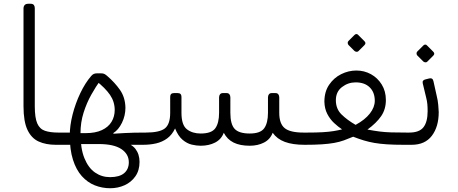

<svg xmlns="http://www.w3.org/2000/svg" viewBox="-20 -770 2433 1021"><path d="M280 0H277Q224 0 185.5 -17.5Q147 -35 126 -79.5Q105 -124 105 -205V-725Q105 -736 111 -743Q117 -750 131 -750H142Q155 -750 160 -743.5Q165 -737 165 -727V-205Q165 -144 178 -114Q191 -84 219 -74.5Q247 -65 290 -65H295Q310 -65 310 -50V-30Q310 0 280 0Z M566 231Q523 231 484 215.5Q445 200 415 166.5Q385 133 368 79.5Q351 26 351 -50Q351 -102 366 -161Q381 -220 407 -274.5Q433 -329 465 -366Q472 -374 479 -377Q486 -380 496 -380H518Q529 -380 535.5 -376.5Q542 -373 549 -367Q590 -332 618 -292Q646 -252 647 -197Q647 -155 628.5 -117Q610 -79 582 -62L584 -59Q617 -61 643 -62.5Q669 -64 695 -64.5Q721 -65 754 -65Q764 -65 767 -60.5Q770 -56 770 -42V-21Q770 -10 763 -5Q756 0 737 0H652L622 -20Q678 -7 700 21.5Q722 50 722 91Q722 136 700 167.5Q678 199 642.5 215Q607 231 566 231ZM277 0Q265 0 265 -19V-44Q265 -57 271 -61Q277 -65 290 -65H364V0ZM565 172Q615 172 640 151Q665 130 665 93Q665 49 625 22.5Q585 -4 505 -4H385V-62H435Q487 -62 521.5 -78Q556 -94 573 -122Q590 -150 590 -185Q590 -229 565 -265.5Q540 -302 490 -341L513 -342Q490 -310 465.5 -266.5Q441 -223 424.5 -171Q408 -119 408 -61Q408 20 429 71.5Q450 123 485.5 147.5Q521 172 565 172Z M1047 5Q1025 5 999.5 -1Q974 -7 950.5 -27Q927 -47 911 -87Q895 -53 869 -34Q843 -15 810.5 -7.5Q778 0 740 0Q725 0 725 -16V-35Q725 -65 755 -65Q828 -65 856.5 -87Q885 -109 885 -170V-255Q885 -265 890 -270Q895 -275 905 -275H925Q945 -275 945 -255V-170Q945 -105 974 -82.5Q1003 -60 1047 -60Q1105 -60 1125 -88Q1145 -116 1145 -170V-252Q1145 -262 1150 -268.5Q1155 -275 1165 -275H1185Q1195 -275 1200 -268.5Q1205 -262 1205 -252V-170Q1205 -109 1228 -84.5Q1251 -60 1308 -60Q1365 -60 1385 -88Q1405 -116 1405 -170V-252Q1405 -262 1410 -268.5Q1415 -275 1425 -275H1445Q1455 -275 1460 -268.5Q1465 -262 1465 -252V-170Q1465 -112 1494 -88.5Q1523 -65 1594 -65H1615Q1630 -65 1630 -50V-30Q1630 0 1600 0Q1536 0 1494.5 -15.5Q1453 -31 1430 -64Q1417 -29 1384 -12Q1351 5 1308 5Q1256 5 1222 -12Q1188 -29 1170 -64Q1157 -29 1124 -12Q1091 5 1047 5Z M1600 0Q1585 0 1585 -15V-35Q1585 -49 1593 -57Q1601 -65 1615 -65Q1663 -65 1696.5 -67Q1730 -69 1754.5 -73Q1779 -77 1799 -82Q1778 -96 1756.5 -116Q1735 -136 1720.5 -164Q1706 -192 1705 -229Q1705 -282 1730 -319Q1755 -356 1794 -375.5Q1833 -395 1875 -395Q1917 -395 1952.5 -375.5Q1988 -356 2010 -320.5Q2032 -285 2032 -238Q2032 -189 2007 -152.5Q1982 -116 1934 -81Q1972 -74 2000 -70.5Q2028 -67 2060.5 -66Q2093 -65 2142 -65Q2149 -65 2153 -61Q2157 -57 2157 -50V-30Q2157 0 2127 0Q2075 0 2037.5 -2.5Q2000 -5 1971 -10Q1942 -15 1915.5 -23Q1889 -31 1858 -43Q1832 -32 1808.5 -23.5Q1785 -15 1757 -10Q1729 -5 1691.5 -2.5Q1654 0 1600 0ZM1871 -106Q1921 -133 1947 -166.5Q1973 -200 1973 -234Q1973 -279 1946 -305.5Q1919 -332 1871 -332Q1831 -332 1798.5 -307Q1766 -282 1766 -237Q1766 -191 1796 -161.5Q1826 -132 1871 -106ZM1886 -498Q1882 -494 1876 -494.5Q1870 -495 1865 -499L1833 -531Q1829 -536 1829 -542Q1829 -548 1833 -552L1865 -584Q1870 -589 1875.5 -589Q1881 -589 1885 -584L1917 -552Q1929 -541 1918 -530Z M2130 0Q2120 0 2116 -6.5Q2112 -13 2112 -20V-45Q2112 -59 2120 -62Q2128 -65 2142 -65H2156Q2210 -65 2232 -93.5Q2254 -122 2254 -179Q2254 -199 2252.5 -216Q2251 -233 2246 -252L2228 -327Q2226 -336 2230 -341Q2234 -346 2243 -348L2263 -353Q2281 -357 2285 -338L2303 -257Q2308 -238 2310.5 -211.5Q2313 -185 2313 -174Q2313 -96 2276.5 -48Q2240 0 2169 0ZM2252 -442Q2248 -438 2242 -438.5Q2236 -439 2231 -443L2199 -475Q2195 -480 2195 -486Q2195 -492 2199 -496L2231 -528Q2236 -533 2241.5 -533Q2247 -533 2251 -528L2283 -496Q2295 -485 2284 -474Z"/></svg>

Font: Rubik Light
Style: Regular
Weight: 300
Designer: Hubert and Fischer
Foundry: Hubert and Fischer
Version: Version 2.300;gftools[0.9.30]